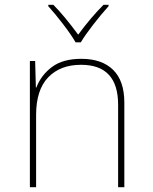

<svg xmlns="http://www.w3.org/2000/svg" viewBox="-20 -783 640 803"><path d="M105 -528H127L130 -417H132Q152 -469 197.5 -503Q243 -537 320 -537Q406 -537 453 -491Q500 -445 500 -354V0H474V-345Q474 -512 319 -512Q232 -512 181.5 -459.5Q131 -407 131 -302V0H105ZM182 -757V-763H203Q248 -718 307 -638Q360 -710 413 -763H434V-757Q404 -724 369.5 -679.5Q335 -635 318 -606H296Q279 -636 245 -680.5Q211 -725 182 -757Z"/></svg>

Font: Noto Sans Mono UI Thin
Style: Regular
Weight: 250
Monospace: yes
Designer: Monotype Design team
Foundry: Monotype Imaging Inc.
Version: Version 1.000